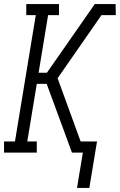

<svg xmlns="http://www.w3.org/2000/svg" viewBox="-34 -755 593 950"><path d="M347 175 376 0H322L197 -340H148L101 -55H148V0H-14V-55H40L143 -680H96V-735H258V-680H204L157 -395H198L341 -600L435 -735H538L539 -680H468L281 -411L251 -368L365 -55H446L408 175Z"/></svg>

Font: Iosevka Curly Slab Light
Style: Italic
Weight: 300
Italic angle: -9°
Monospace: yes
Designer: Belleve Invis
Foundry: Belleve Invis
Version: Version 22.1.2; ttfautohint (v1.8.4)